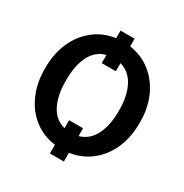

<svg xmlns="http://www.w3.org/2000/svg" viewBox="-189 -918 1086 1133"><g transform="rotate(30 354.0 -352.0)"><path d="M308.6 66.4V7.3Q225.1 -3.9 163.1 -52.2Q101.1 -100.6 66.9 -177.5Q32.7 -254.4 32.7 -350.1V-360.8Q32.7 -455.6 66.7 -532.2Q100.6 -608.9 162.4 -657.7Q224.1 -706.5 307.1 -718.3V-770H402.8V-717.8Q485.4 -705.6 547.1 -656.7Q608.9 -607.9 643.1 -531.5Q677.2 -455.1 677.2 -360.8V-350.1Q677.2 -255.4 643.3 -179Q609.4 -102.5 547.9 -54Q486.3 -5.4 403.8 6.8V66.4ZM307.1 -548.3V-604Q240.7 -586.9 208 -522.2Q175.3 -457.5 175.3 -361.8V-350.1Q175.3 -252.9 208.5 -188Q241.7 -123 308.6 -106V-160.2H403.8V-106.9Q469.2 -125.5 502.2 -189.9Q535.2 -254.4 535.2 -350.1V-361.8Q535.2 -456.1 501.7 -520.5Q468.3 -585 402.8 -603.5V-548.3Z"/></g></svg>

Font: Roboto Slab
Style: Bold
Weight: 700
Designer: Google
Version: Version 2.000; ttfautohint (v1.8.1.43-b0c9)